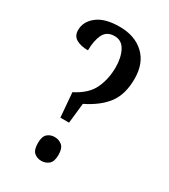

<svg xmlns="http://www.w3.org/2000/svg" viewBox="-181 -810 793 903"><g transform="rotate(30 215.5 -358.5)"><path d="M158 -346Q227 -381 251.5 -433Q276 -485 276 -549Q276 -601 257 -637.5Q238 -674 199 -674Q156 -674 139.5 -639.5Q123 -605 123 -553Q84 -553 59.5 -567Q35 -581 35 -613Q35 -659 76.5 -691.5Q118 -724 198 -724Q280 -724 330 -677.5Q380 -631 380 -546Q380 -463 342.5 -412Q305 -361 228 -323L216 -214H169ZM192 7Q169 7 153 -7Q137 -21 137 -58Q137 -94 153 -108Q169 -122 192 -122Q215 -122 232 -108Q249 -94 249 -58Q249 -21 232 -7Q215 7 192 7Z"/></g></svg>

Font: Noto Serif ExtraCondensed Medium
Style: Regular
Weight: 500
Width: 2
Designer: Monotype Design Team
Foundry: Monotype Imaging Inc.
Version: Version 2.015